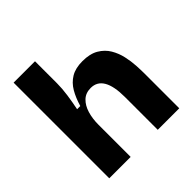

<svg xmlns="http://www.w3.org/2000/svg" viewBox="-188 -871 1022 1022"><g transform="rotate(-45 322.5 -360.0)"><path d="M63 0V-720H224V-555Q224 -515 217.5 -470Q211 -425 202 -381H226Q240 -429 261 -465Q282 -501 316 -521.5Q350 -542 403 -542Q459 -542 494.5 -521Q530 -500 549.5 -467Q569 -434 577.5 -396Q586 -358 588 -322.5Q590 -287 590 -263V0H428V-247Q428 -410 333 -410Q295 -410 271 -387Q247 -364 235.5 -326Q224 -288 224 -241V0Z"/></g></svg>

Font: Bricolage Grotesque 10pt ExtraBold
Style: Regular
Weight: 800
Designer: Mathieu Triay
Foundry: Atelier Triay
Version: Version 1.000; ttfautohint (v1.8.4.7-5d5b);gftools[0.9.32]